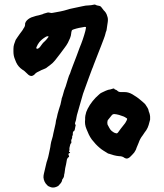

<svg xmlns="http://www.w3.org/2000/svg" viewBox="-20 -767 730 857"><path d="M208 69Q202 67 198 65Q195 64 191 60Q176 46 174 25Q174 20 174.5 16Q175 12 176 8L188 -43Q189 -45 189.5 -47.5Q190 -50 191 -52Q193 -59 195 -65.5Q197 -72 198 -79Q200 -90 202.5 -100.5Q205 -111 206 -121Q208 -134 212 -146Q216 -158 218 -171Q220 -182 223 -193Q226 -204 228 -215L230 -229Q232 -237 234 -244Q236 -251 237 -258L243 -279Q251 -300 255 -324V-326Q260 -339 263 -351.5Q266 -364 271 -376Q273 -380 273 -381Q276 -390 278.5 -399Q281 -408 284 -417Q285 -420 286 -423Q287 -426 288 -429Q291 -434 293 -440Q295 -446 297 -452L306 -476Q314 -496 321 -515Q328 -534 335 -553Q343 -572 349.5 -591Q356 -610 361 -629L364 -644Q364 -647 360 -647H358Q345 -645 333 -642.5Q321 -640 309 -636Q308 -635 306.5 -635Q305 -635 304 -634Q300 -632 300 -629Q298 -623 298 -619Q297 -607 292.5 -596.5Q288 -586 283 -576Q280 -571 277 -566Q274 -561 270 -556Q260 -542 248.5 -527Q237 -512 226 -498Q221 -492 215.5 -486.5Q210 -481 203 -476L192 -468Q188 -464 182.5 -461.5Q177 -459 172 -457Q168 -456 164.5 -454Q161 -452 157 -450Q144 -445 136 -437Q134 -434 131 -432Q124 -427 118 -428Q112 -429 107 -433Q103 -437 98.5 -441Q94 -445 90 -449Q88 -451 85 -453Q82 -455 80 -456Q61 -469 52 -489L46 -504Q40 -519 40 -536V-549Q40 -560 43 -569.5Q46 -579 50 -589L58 -601Q63 -609 68.5 -616Q74 -623 79 -630Q81 -633 82.5 -635.5Q84 -638 85 -640Q92 -649 92 -658V-662Q94 -670 100 -676Q112 -688 128 -692Q134 -694 140.5 -696Q147 -698 154 -699Q159 -701 164.5 -702Q170 -703 175 -706Q177 -707 178.5 -707Q180 -707 182 -708Q187 -710 192.5 -711Q198 -712 203 -710Q207 -709 210.5 -709Q214 -709 217 -710Q234 -713 249.5 -716Q265 -719 281 -724Q286 -726 291 -727Q296 -728 300 -729Q312 -731 323.5 -734Q335 -737 347 -739Q355 -741 362.5 -742Q370 -743 377 -743Q382 -743 387.5 -744Q393 -745 398 -746Q403 -748 408 -745Q411 -743 414.5 -742.5Q418 -742 422 -741Q429 -740 433 -734L440 -725Q444 -719 447 -717Q450 -714 452 -710.5Q454 -707 456 -703L459 -694Q463 -684 461 -669Q460 -661 458.5 -652.5Q457 -644 456 -635Q456 -634 455.5 -633Q455 -632 455 -630Q452 -624 451 -618Q450 -612 448 -607L443 -593Q437 -577 431 -561.5Q425 -546 419 -531L398 -477Q397 -473 395 -468.5Q393 -464 391 -459Q384 -440 376.5 -420Q369 -400 362 -380Q350 -350 341 -315L323 -252Q323 -248 322 -247Q320 -230 315 -218Q314 -214 317 -210Q319 -207 317 -205Q316 -201 315.5 -197.5Q315 -194 314 -190Q314 -185 310 -182Q305 -180 305 -171Q305 -169 305 -166Q305 -163 303 -161Q302 -160 302 -157Q303 -150 298 -142Q298 -137 298 -137Q300 -129 296 -126Q294 -126 294 -123Q293 -117 291 -111.5Q289 -106 290 -99Q290 -95 289 -93Q286 -90 291 -88Q295 -86 291 -84Q289 -84 289 -83Q283 -81 287 -74V-73Q290 -69 287 -66Q285 -64 284 -64Q281 -61 279 -56Q279 -55 278.5 -54Q278 -53 278 -51Q277 -43 275 -34Q273 -25 271 -16L268 6Q267 9 266.5 11.5Q266 14 266 17Q266 23 261 30Q260 31 259.5 32Q259 33 258 34Q257 43 252 49.5Q247 56 241 62Q239 64 238 64Q231 68 223.5 69.5Q216 71 208 69ZM145 -549Q153 -550 159 -558Q164 -565 168.5 -571Q173 -577 179 -582L186 -589Q190 -593 194 -599L197 -603Q196 -604 195.5 -604.5Q195 -605 195 -605Q190 -606 185 -603Q166 -592 155 -578Q148 -569 143 -557Q143 -555 142 -554Q142 -552 143 -551Q143 -549 145 -549ZM536 -62Q527 -70 511 -70Q500 -71 488.5 -74Q477 -77 466 -81Q462 -81 459 -84Q451 -89 442 -94.5Q433 -100 425 -107Q407 -122 390 -144Q382 -155 376.5 -166.5Q371 -178 366 -191Q357 -212 360 -234Q360 -238 360 -242.5Q360 -247 361 -251Q364 -268 371 -281Q390 -318 423 -346Q429 -352 437 -355Q441 -357 444.5 -358.5Q448 -360 452 -362Q463 -367 473 -368Q476 -369 479.5 -370Q483 -371 486 -372Q489 -372 490 -371Q492 -367 495 -367Q500 -366 505 -361Q510 -356 520 -356H533Q552 -357 571 -346Q581 -340 590.5 -333.5Q600 -327 609 -319Q614 -315 618.5 -311Q623 -307 628 -302L630 -299Q635 -292 639 -285Q643 -278 644 -270Q646 -266 647 -262Q648 -258 649 -254Q650 -250 650 -246.5Q650 -243 650 -240V-233Q647 -221 643.5 -209Q640 -197 633 -186Q629 -181 625 -175Q621 -169 617 -163Q605 -148 599 -130Q597 -124 594 -118Q591 -112 589 -106Q588 -101 585 -96Q582 -91 579 -86Q575 -81 570 -76Q565 -71 560 -66Q558 -64 556 -63Q546 -56 537 -62ZM499 -172Q502 -171 504 -173L507 -176Q513 -184 519 -192.5Q525 -201 532 -209Q536 -215 539 -218Q541 -222 543.5 -226Q546 -230 547 -234Q549 -238 544 -240Q541 -242 538 -244Q535 -246 532 -247Q522 -251 511.5 -254Q501 -257 490 -258Q484 -258 480 -254L463 -233Q459 -229 459 -219Q459 -214 460 -211Q464 -204 468 -196Q472 -188 479 -182Q484 -178 488.5 -175.5Q493 -173 499 -172Z"/></svg>

Font: Lacquer
Style: Regular
Weight: 400
Designer: Eli Block, Niki Polyocan
Version: Version 1.100